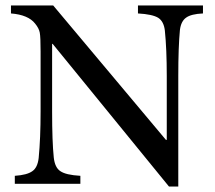

<svg xmlns="http://www.w3.org/2000/svg" viewBox="-20 -670 783 700"><path d="M720 -650V-621Q677 -619 659 -606Q640 -593 636 -561Q630 -499 630 -393V10H596L172 -510H170V-264Q170 -154 176 -96Q180 -59 200 -46Q220 -32 273 -29V0H34V-29Q79 -32 98 -46Q117 -59 121 -94Q128 -166 128 -264V-482Q128 -535 125 -551Q122 -567 108 -584Q83 -616 20 -621V-650H174L585 -160H588V-393Q588 -491 581 -559Q577 -592 557 -605Q536 -618 483 -621V-650Z"/></svg>

Font: Shafarik
Style: Regular
Weight: 400
Version: Version 1.001; ttfautohint (v1.8.4.7-5d5b)